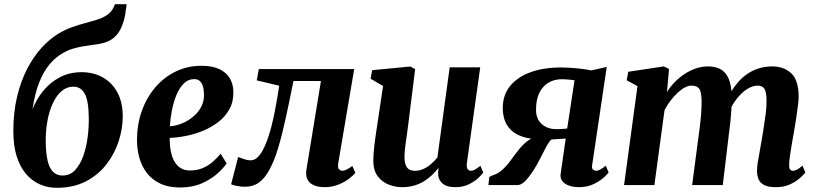

<svg xmlns="http://www.w3.org/2000/svg" viewBox="-20 -882 3890 915"><path d="M583.5 -862 577 -814.5Q570.5 -777.5 557.2 -748.8Q544 -720 521 -701Q498 -682 461.5 -674.5Q451.5 -672.5 439.5 -670.5Q427.5 -668.5 414.5 -667Q396 -664.5 373.8 -660.8Q351.5 -657 327.5 -650Q303.5 -643 280 -629Q245.5 -610.5 216.2 -575.5Q187 -540.5 166.2 -487.5Q145.5 -434.5 135 -361Q153 -408.5 185.8 -448.8Q218.5 -489 264.8 -513.5Q311 -538 369 -538Q425.5 -538 469.8 -513.2Q514 -488.5 539.5 -441.2Q565 -394 565 -327Q565 -269.5 545.8 -209.8Q526.5 -150 487.8 -99.5Q449 -49 389.8 -18Q330.5 13 250.5 13Q206.5 13 169 -3.8Q131.5 -20.5 103.2 -54Q75 -87.5 59.2 -138.2Q43.5 -189 43.5 -257.5Q43.5 -345.5 61 -419.5Q78.5 -493.5 108.5 -552Q138.5 -610.5 177.2 -653.2Q216 -696 258 -721.5Q291 -741 323.2 -752.5Q355.5 -764 386.2 -772Q417 -780 443.2 -788.5Q469.5 -797 489.8 -810.2Q510 -823.5 521 -846L528 -862ZM329.5 -469Q298.5 -469 273.8 -448Q249 -427 231.8 -390Q214.5 -353 205.8 -304.5Q197 -256 198 -201Q199 -150.5 207 -116Q215 -81.5 232.5 -63.5Q250 -45.5 278.5 -45.5Q313.5 -45.5 337.5 -71Q361.5 -96.5 376.5 -138Q391.5 -179.5 397.8 -228.5Q404 -277.5 403 -325Q402 -403 383.5 -436Q365 -469 329.5 -469Z M1060 -103.5Q1046.5 -82.5 1016.8 -55.5Q987 -28.5 942.2 -8.5Q897.5 11.5 838.5 11.5Q782 11.5 742.8 -7.5Q703.5 -26.5 679.2 -58.5Q655 -90.5 644 -130.5Q633 -170.5 633 -211.5Q632.5 -288 655.8 -353Q679 -418 720.5 -466.2Q762 -514.5 818 -541.5Q874 -568.5 939 -568.5Q992 -568.5 1025.5 -552.5Q1059 -536.5 1075.2 -508.8Q1091.5 -481 1092 -446.5Q1093.5 -398.5 1073.8 -362.5Q1054 -326.5 1020.8 -300.8Q987.5 -275 947 -258.5Q906.5 -242 865.2 -234Q824 -226 789 -225Q788.5 -189 794.2 -160.2Q800 -131.5 812 -111.2Q824 -91 842.2 -80.2Q860.5 -69.5 884 -69.5Q920.5 -69.5 948 -81.8Q975.5 -94 996 -112.5Q1016.5 -131 1031.5 -149.5ZM906.5 -505Q876.5 -505 855.2 -483.5Q834 -462 820.2 -427.8Q806.5 -393.5 799 -354.5Q791.5 -315.5 789.5 -280Q808.5 -281 831 -288Q853.5 -295 875.2 -308Q897 -321 915 -339.5Q933 -358 943.2 -382.2Q953.5 -406.5 952 -435.5Q951 -470 939.5 -487.5Q928 -505 906.5 -505Z M1592 -104.5Q1588.5 -81.5 1596.2 -74.8Q1604 -68 1611 -68Q1619.5 -68 1630.8 -73.2Q1642 -78.5 1659 -91L1673.5 -58.5Q1663.5 -45.5 1641.8 -29.2Q1620 -13 1590.8 -1.5Q1561.5 10 1527.5 10Q1481 10 1457.2 -11.2Q1433.5 -32.5 1440.5 -75L1509.5 -496H1378.5Q1359 -398 1341.2 -317Q1323.5 -236 1304.8 -174Q1286 -112 1262.5 -70.5Q1241.5 -32 1214 -12Q1186.5 8 1147 8Q1127 8 1107.5 3.8Q1088 -0.5 1081.5 -4L1115 -134Q1119.5 -132.5 1129.2 -128.5Q1139 -124.5 1151.2 -121.2Q1163.5 -118 1174.5 -118Q1191 -118 1205.2 -130.5Q1219.5 -143 1231.5 -164.8Q1243.5 -186.5 1253.5 -214.2Q1263.5 -242 1271.5 -272Q1282 -312 1289.8 -351.8Q1297.5 -391.5 1302.8 -424Q1308 -456.5 1310.5 -473.5L1203.5 -499L1213.5 -553H1668Z M1896 10Q1865 10 1833.5 -1.8Q1802 -13.5 1780.8 -41Q1759.5 -68.5 1759 -115Q1759 -132.5 1760.5 -153.5Q1762 -174.5 1765 -197.8Q1768 -221 1771.5 -244.8Q1775 -268.5 1778.5 -291L1805.5 -472L1746 -507L1753.5 -547.5L1935 -565L1958.5 -553L1925.5 -288.5Q1923 -267 1919.8 -245Q1916.5 -223 1913.8 -203Q1911 -183 1909.2 -166Q1907.5 -149 1907.5 -137Q1907.5 -112 1913 -96.8Q1918.5 -81.5 1929.5 -74.8Q1940.5 -68 1958 -68Q1978.5 -68 1998.2 -77Q2018 -86 2034.8 -100.8Q2051.5 -115.5 2064.5 -131.5L2123 -561H2268.5L2205 -105Q2202.5 -85.5 2208.2 -76.8Q2214 -68 2224 -68Q2233 -68 2242.2 -73Q2251.5 -78 2269.5 -92L2283 -60Q2278 -51.5 2260.5 -34.8Q2243 -18 2215 -4Q2187 10 2150.5 10Q2112 10 2092.2 -4.8Q2072.5 -19.5 2068.5 -44.5Q2068.5 -47.5 2068.2 -51.5Q2068 -55.5 2068 -60.2Q2068 -65 2068.8 -69.8Q2069.5 -74.5 2070 -79L2068 -80Q2055.5 -64 2039 -48Q2022.5 -32 2001.5 -18.8Q1980.5 -5.5 1954.2 2.2Q1928 10 1896 10Z M2867 -92.5 2880.5 -60Q2875.5 -52.5 2856.8 -35.5Q2838 -18.5 2807.8 -4.2Q2777.5 10 2738.5 10Q2697 10 2672.8 -7Q2648.5 -24 2651.5 -51L2676 -222Q2667.5 -221 2654.8 -220.2Q2642 -219.5 2629.2 -218.8Q2616.5 -218 2607.5 -217Q2596 -206 2585.8 -187.5Q2575.5 -169 2564 -145.5Q2552.5 -122 2537.5 -95.5Q2515.5 -57 2491.8 -28.5Q2468 0 2445 0H2307.5L2312 -39L2328 -46.5Q2355 -54.5 2376.2 -74.8Q2397.5 -95 2416 -120.8Q2434.5 -146.5 2454 -170.8Q2473.5 -195 2496 -211.8Q2518.5 -228.5 2548 -230L2562.5 -218Q2506 -218 2469.5 -230.8Q2433 -243.5 2412.8 -264.8Q2392.5 -286 2384.2 -312.2Q2376 -338.5 2376 -365Q2375.5 -428 2410.5 -471.5Q2445.5 -515 2508.2 -537.8Q2571 -560.5 2655 -560.5Q2670 -560.5 2692.8 -559.2Q2715.5 -558 2742.8 -555Q2770 -552 2798 -546.5L2871.5 -563L2801.5 -91.5Q2799.5 -78 2807.5 -73Q2815.5 -68 2821 -68Q2829 -68 2841.2 -74.5Q2853.5 -81 2867 -92.5ZM2683 -269.5 2718 -499.5Q2712 -500.5 2700.2 -501.8Q2688.5 -503 2676.2 -503.8Q2664 -504.5 2657 -504.5Q2621.5 -504.5 2593.8 -488Q2566 -471.5 2550.2 -439.2Q2534.5 -407 2534.5 -359Q2534.5 -315 2561.8 -290.8Q2589 -266.5 2632 -266.5Q2638 -266.5 2648.2 -267Q2658.5 -267.5 2668.2 -268Q2678 -268.5 2683 -269.5Z M3168.5 -553.5 3158.5 -443.5Q3174 -468.5 3195.8 -490.8Q3217.5 -513 3243 -529.8Q3268.5 -546.5 3296.5 -556Q3324.5 -565.5 3353.5 -565.5Q3389.5 -565.5 3414 -552Q3438.5 -538.5 3451.8 -508.5Q3465 -478.5 3467.5 -428.5Q3467.5 -420.5 3467.5 -412Q3467.5 -403.5 3466.8 -394.2Q3466 -385 3465 -375.5L3445 -404Q3461 -442.5 3483 -472.5Q3505 -502.5 3532.2 -523.2Q3559.5 -544 3591.8 -554.8Q3624 -565.5 3660.5 -565.5Q3715.5 -565.5 3750.8 -532.8Q3786 -500 3786 -420Q3786 -403.5 3782 -372.8Q3778 -342 3772.8 -308Q3767.5 -274 3762.5 -247Q3758 -221.5 3753.2 -194Q3748.5 -166.5 3744.8 -141Q3741 -115.5 3741 -97Q3740.5 -79 3746 -73.5Q3751.5 -68 3758.5 -68Q3767.5 -68 3777.5 -73.2Q3787.5 -78.5 3804.5 -92.5L3818 -60Q3812.5 -52.5 3794.8 -35.8Q3777 -19 3747.5 -4.5Q3718 10 3677 10Q3638.5 10 3619.2 -1.5Q3600 -13 3593.8 -30.8Q3587.5 -48.5 3587.5 -67.5Q3587.5 -83 3591.2 -107.8Q3595 -132.5 3600.5 -161.2Q3606 -190 3610.5 -218Q3615 -245 3620.2 -277.8Q3625.5 -310.5 3629.5 -343.2Q3633.5 -376 3633 -404Q3632.5 -445.5 3622.2 -459.8Q3612 -474 3590.5 -474Q3571.5 -474 3550.5 -463.2Q3529.5 -452.5 3509.5 -432.2Q3489.5 -412 3472.5 -384.2Q3455.5 -356.5 3445 -322.5L3467.5 -405.5Q3467 -382.5 3465.2 -355Q3463.5 -327.5 3460.5 -299.5Q3457.5 -271.5 3454 -246.5L3424.5 0H3278.5L3307 -217Q3311 -245 3315 -277.2Q3319 -309.5 3321.5 -341.8Q3324 -374 3323.5 -401.5Q3322.5 -447 3311.2 -460.5Q3300 -474 3275 -474Q3260.5 -474 3243.5 -465Q3226.5 -456 3209 -439.8Q3191.5 -423.5 3175.5 -402.2Q3159.5 -381 3147 -357.5L3098.5 0H2954L3018 -471.5L2966.5 -499.5L2974 -540L3143.5 -565.5Z"/></svg>

Font: Merriweather 24pt ExtraBold
Style: Italic
Weight: 800
Italic angle: -7.8°
Version: Version 2.101